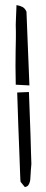

<svg xmlns="http://www.w3.org/2000/svg" viewBox="-20 -747 182 768"><path d="M95.7 -378.9Q97.7 -332 99.1 -287.6Q100.6 -243.2 102.1 -205.1Q103.5 -167 104 -137.2Q104.5 -107.4 105.5 -91.8Q105.5 -89.8 105 -85Q104.5 -80.1 104 -73.2Q103.5 -66.4 103 -60.1Q102.5 -53.7 102.5 -50.8Q101.6 -44.9 101.6 -36.6Q101.6 -28.3 99.6 -20.5Q97.7 -12.7 93.3 -6.3Q88.9 0 79.1 1L62.5 -19.5Q61.5 -20.5 60.5 -50.8Q59.6 -81.1 57.6 -130.9Q55.7 -180.7 53.2 -244.6Q50.8 -308.6 48.8 -377ZM43 -408.2Q42 -450.2 42 -481.9Q42 -513.7 42.5 -541.5Q43 -569.3 43.5 -594.2Q43.9 -619.1 43 -647.5Q43 -651.4 43.5 -663.1Q43.9 -674.8 44.4 -687Q44.9 -699.2 45.4 -710.4Q45.9 -721.7 45.9 -726.6Q59.6 -724.6 69.8 -719.2Q80.1 -713.9 85.9 -700.2Q86.9 -661.1 90.3 -588.4Q93.8 -515.6 97.7 -405.3Z"/></svg>

Font: Annie Use Your Telescope
Style: Regular
Weight: 400
Version: Version 1.003 2001